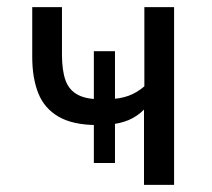

<svg xmlns="http://www.w3.org/2000/svg" viewBox="-20 -516 591 536"><path d="M382 0V-210Q363 -191 339.5 -181Q316 -171 284 -168L301 -183V-61H242V-183L251 -167Q184 -167 144 -190Q104 -213 87 -255.5Q70 -298 70 -357V-496H153V-364Q153 -319 163 -291.5Q173 -264 198 -251Q223 -238 267 -239L242 -229V-373H301V-229L283 -239Q315 -240 338.5 -248.5Q362 -257 383 -275V-496H466V0Z"/></svg>

Font: Nunito Sans 7pt Condensed
Style: Regular
Weight: 400
Width: 3
Designer: Vernon Adams
Foundry: Vernon Adams
Version: Version 3.101;gftools[0.9.27]